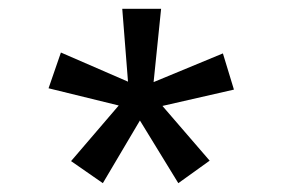

<svg xmlns="http://www.w3.org/2000/svg" viewBox="-20 -706 640 435"><path d="M213 -291 141 -341 249 -467 90 -506 118 -587 270 -521 257 -686H345L328 -520L485 -585L510 -503L348 -466L455 -342L384 -291L297 -433Z"/></svg>

Font: Chivo Mono Medium
Style: Regular
Weight: 500
Monospace: yes
Designer: Hector Gatti
Foundry: Omnibus-Type
Version: Version 1.008